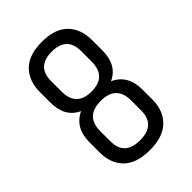

<svg xmlns="http://www.w3.org/2000/svg" viewBox="-206 -770 868 868"><g transform="rotate(-45 227.5 -336.0)"><path d="M394 -527V-461Q394 -367 323 -335Q397 -301 397 -208V-144Q397 -74 354.5 -32Q312 10 227.5 10Q143 10 101 -31.5Q59 -73 59 -144V-208Q59 -301 132 -335Q61 -367 61 -461V-527Q61 -598 102.5 -640Q144 -682 228 -682Q312 -682 353 -640Q394 -598 394 -527ZM132 -527V-460Q132 -364 228 -364Q324 -364 324 -460V-527Q324 -619 228 -619Q132 -619 132 -527ZM326 -145V-209Q326 -305 227.5 -305Q129 -305 129 -209V-145Q129 -53 227.5 -53Q326 -53 326 -145Z"/></g></svg>

Font: Khand
Style: Regular
Weight: 400
Designer: Devanagari: Sanchit Sawaria, Jyotish Sonowal; Latin: Satya Rajpurohit
Foundry: Indian Type Foundry
Version: Version 1.101;PS 1.0;hotconv 1.0.78;makeotf.lib2.5.61930; tt